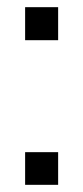

<svg xmlns="http://www.w3.org/2000/svg" viewBox="-20 -515 232 535"><path d="M142 -403H50V-495H142ZM142 0H50V-91H142Z"/></svg>

Font: Inria Sans
Style: Regular
Weight: 400
Designer: Black Foundry Team
Foundry: Black Foundry
Version: Version 1.2; ttfautohint (v1.8.3)